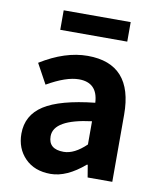

<svg xmlns="http://www.w3.org/2000/svg" viewBox="-87 -838 764 920"><g transform="rotate(10 295.5 -377.5)"><path d="M386 -60Q300 14 221.5 14Q143 14 97 -33Q51 -80 51 -152Q51 -242 128 -291.5Q205 -341 374 -359Q369 -456 278 -456Q216 -456 124 -403L71 -500Q190 -574 300 -574Q520 -574 520 -327V0H400L390 -60ZM265 -101Q317 -101 374 -156V-269Q191 -246 191 -164Q191 -101 265 -101ZM148 -674V-769H474V-674Z"/></g></svg>

Font: Swei Fan Sans CJK TC
Style: Bold
Weight: 700
Version: Version 2.130